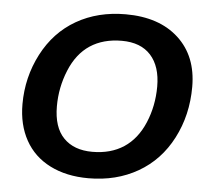

<svg xmlns="http://www.w3.org/2000/svg" viewBox="-51 -752 880 816"><g transform="rotate(5 389.0 -344.0)"><path d="M453.1 -698.2Q596.2 -698.2 678.7 -622.3Q761.2 -546.4 761.2 -415.5Q761.2 -294.9 709.7 -195.6Q658.2 -96.2 565.9 -43.2Q473.6 9.8 355 9.8Q260.7 9.8 191.2 -25.4Q121.6 -60.5 85.2 -126.2Q48.8 -191.9 48.8 -279.8Q48.8 -394.5 100.3 -493.9Q151.9 -593.3 243.2 -645.8Q334.5 -698.2 453.1 -698.2ZM446.3 -584.5Q367.2 -584.5 311.5 -547.9Q255.9 -511.2 225.6 -437.5Q195.3 -363.8 195.3 -283.7Q195.3 -193.8 239.3 -148.7Q283.2 -103.5 361.8 -103.5Q440.4 -103.5 496.1 -140.1Q551.8 -176.8 582.3 -249Q612.8 -321.3 612.8 -403.8Q612.8 -489.7 570.1 -537.1Q527.3 -584.5 446.3 -584.5Z"/></g></svg>

Font: Liberation Sans
Style: Bold Italic
Weight: 700
Italic angle: -12°
Designer: Steve Matteson
Foundry: Ascender Corporation
Version: Version 2.1.5